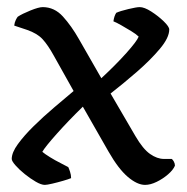

<svg xmlns="http://www.w3.org/2000/svg" viewBox="-20 -520 525 540"><path d="M106 0Q96 0 80.5 -9Q65 -18 49.5 -30.5Q34 -43 23.5 -55Q13 -67 13 -73Q13 -91 30.5 -115Q48 -139 75 -165.5Q102 -192 132 -217.5Q162 -243 187 -264L131 -364Q115 -393 100 -409.5Q85 -426 56 -436L20 -448Q21 -457 24.5 -464Q28 -471 30 -473Q42 -481 65.5 -490.5Q89 -500 100 -500Q133 -500 157 -473.5Q181 -447 202 -410L265 -300Q306 -338 335.5 -371Q365 -404 370 -417Q363 -424 349 -432.5Q335 -441 321 -449Q307 -457 299 -460Q301 -475 307 -484Q318 -489 341 -494.5Q364 -500 373 -500Q386 -500 405.5 -487.5Q425 -475 440.5 -460Q456 -445 456 -437Q456 -414 429.5 -382.5Q403 -351 365 -318Q327 -285 291 -257L361 -137Q382 -101 402 -87Q422 -73 441 -73H463Q466 -71 469 -65.5Q472 -60 472 -54Q467 -42 452.5 -29.5Q438 -17 420.5 -8.5Q403 0 388 0Q366 0 339.5 -22.5Q313 -45 285 -94L213 -220Q172 -180 139.5 -143.5Q107 -107 99 -93Q106 -87 120.5 -78Q135 -69 150 -61.5Q165 -54 172 -50Q174 -46 177 -37Q180 -28 180 -19Q173 -16 157.5 -11.5Q142 -7 127 -3.5Q112 0 106 0Z"/></svg>

Font: Texturina 72pt Medium
Style: Regular
Weight: 500
Designer: Guillermo Torres Carreño
Foundry: Omnibus-Type
Version: Version 1.002; ttfautohint (v1.8.3)